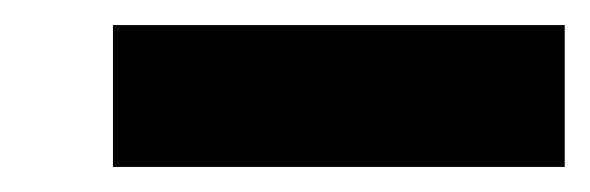

<svg xmlns="http://www.w3.org/2000/svg" viewBox="-20 -763 470 153"><path d="M70 -630V-743H430V-630Z"/></svg>

Font: Lexend Mega ExtraBold
Style: Regular
Weight: 800
Designer: Bonnie Shaver-Troup, Thomas Jockin
Foundry: Lexend
Version: Version 1.007